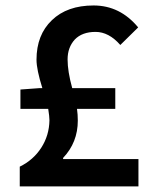

<svg xmlns="http://www.w3.org/2000/svg" viewBox="-20 -668 553 688"><path d="M50.8 0V-70.8Q99.6 -94.7 127.9 -138.7Q156.2 -182.6 157.2 -236.8Q157.2 -250 152.8 -277.8H53.2V-347.2L120.1 -352.1H131.8Q110.8 -418.9 110.8 -454.1Q110.8 -543 166 -595.7Q220.7 -648.4 315.4 -648.4Q410.2 -648.4 475.1 -569.8L411.1 -506.8Q370.1 -553.7 322.3 -553.7Q274.4 -553.7 248 -526.4Q222.2 -498 222.2 -455.1Q222.2 -412.1 238.8 -352.1H393.1V-277.8H255.9Q258.8 -257.8 258.8 -235.8Q258.8 -157.7 206.1 -102.1V-98.1H476.1V0Z"/></svg>

Font: SourceSansPro-Semibold
Style: Regular
Weight: 600
Designer: Paul D. Hunt
Foundry: Adobe Systems Incorporated
Version: Version 2.020;PS 2.0;hotconv 1.0.86;makeotf.lib2.5.63406